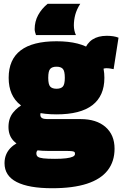

<svg xmlns="http://www.w3.org/2000/svg" viewBox="-20 -779 649 1019"><path d="M257 220Q133 220 68.5 187Q4 154 4 87Q4 60 14 38Q24 16 43.5 -1Q63 -18 91 -29L191 10Q185 14 181 17.5Q177 21 175 25Q173 29 173 35Q173 47 181 53Q189 59 210.5 61.5Q232 64 272 64Q308 64 331.5 61Q355 58 366.5 52.5Q378 47 378 38Q378 31 375.5 28Q373 25 362.5 23.5Q352 22 329 22H236Q173 22 125.5 9Q78 -4 51.5 -32Q25 -60 25 -105Q25 -151 49.5 -181.5Q74 -212 112 -231L218 -207Q205 -198 199.5 -190Q194 -182 194 -170Q194 -158 203 -152.5Q212 -147 230 -147H407Q492 -147 540 -105Q588 -63 588 10Q588 78 551.5 125Q515 172 441.5 196Q368 220 257 220ZM280 -172Q153 -172 89.5 -221Q26 -270 26 -366Q26 -463 89.5 -511.5Q153 -560 280 -560Q407 -560 470.5 -511.5Q534 -463 534 -366Q534 -270 470.5 -221Q407 -172 280 -172ZM280 -308Q303 -308 313.5 -319.5Q324 -331 324 -366Q324 -402 313.5 -413.5Q303 -425 280 -425Q257 -425 246.5 -413.5Q236 -402 236 -366Q236 -331 246.5 -319.5Q257 -308 280 -308ZM508 -396 426 -509Q441 -550 471 -569.5Q501 -589 547 -589Q565 -589 581 -586.5Q597 -584 609 -579L583 -412Q574 -414 564 -415.5Q554 -417 543 -417Q533 -417 524 -412Q515 -407 508 -396ZM383 -593H171Q168 -601 166 -609Q164 -617 164 -624Q164 -665 182.5 -699Q201 -733 233 -759H406Q387 -729 379.5 -701Q372 -673 372 -644Q372 -630 375 -616.5Q378 -603 383 -593Z"/></svg>

Font: Georama ExtraCondensed Thin Black
Style: Regular
Weight: 900
Version: Version 1.001